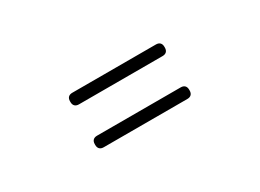

<svg xmlns="http://www.w3.org/2000/svg" viewBox="-24 -767 1048 775"><g transform="rotate(-30 500.0 -380.0)"><path d="M305 -453H695C711 -453 720 -462 720 -478V-482C720 -498 711 -507 695 -507H305C289 -507 280 -498 280 -482V-478C280 -462 289 -453 305 -453ZM305 -253H695C711 -253 720 -262 720 -278V-282C720 -298 711 -307 695 -307H305C289 -307 280 -298 280 -282V-278C280 -262 289 -253 305 -253Z"/></g></svg>

Font: 寒蝉锦书宋Pro Soft
Style: Regular
Weight: 700
Designer: 寒蝉锦书宋{Warren} 思源宋体{Ryoko NISHIZUKA 西塚涼子 (kana & ideographs); Frank Grießhammer (Latin, Greek & Cyrillic); Wenlong ZHANG 
Foundry: Adobe & ChillType
Version: Version 2.000;Glyphs 3.1.1 (3135)